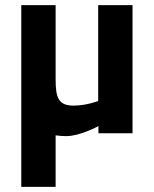

<svg xmlns="http://www.w3.org/2000/svg" viewBox="-20 -520 600 749"><path d="M363 -126C363 -126 317 -108 267 -108C207 -108 197 -140 197 -211V-500H63V209H197V8C210 10 224 11 239 11C292 11 364 -28 364 -28V0H497V-500H363Z"/></svg>

Font: RazerF5
Style: Bold
Weight: 700
Foundry: Razer Inc.
Version: Version 2